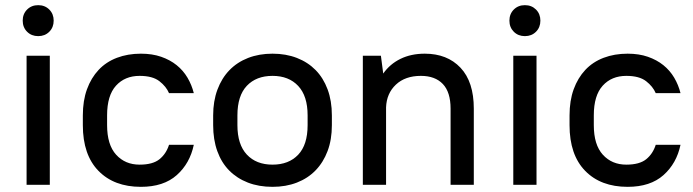

<svg xmlns="http://www.w3.org/2000/svg" viewBox="-20 -716 2687 744"><path d="M83 -500H173V0H83ZM128 -576Q102 -576 85 -593Q68 -610 68 -636Q68 -662 85 -679Q102 -696 128 -696Q154 -696 171 -679Q188 -662 188 -636Q188 -610 171 -593Q154 -576 128 -576Z M526 8Q422 8 361.5 -54Q301 -116 301 -231V-269Q301 -326 317 -370Q333 -414 362 -445Q391 -476 433 -492Q475 -508 526 -508Q570 -508 604.5 -496Q639 -484 664.5 -463.5Q690 -443 706.5 -415Q723 -387 731 -355H635Q624 -381 597.5 -401.5Q571 -422 521 -422Q464 -422 429.5 -384Q395 -346 395 -269V-231Q395 -155 430 -116.5Q465 -78 521 -78Q572 -78 598 -99Q624 -120 635 -155H731Q716 -83 665 -37.5Q614 8 526 8Z M1036 8Q983 8 940.5 -8.5Q898 -25 868 -55.5Q838 -86 822 -130.5Q806 -175 806 -231V-269Q806 -324 822.5 -368.5Q839 -413 869 -444Q899 -475 941.5 -491.5Q984 -508 1036 -508Q1088 -508 1130.5 -491.5Q1173 -475 1203 -444.5Q1233 -414 1249.5 -369.5Q1266 -325 1266 -269V-231Q1266 -175 1249.5 -131Q1233 -87 1203 -56Q1173 -25 1130.5 -8.5Q1088 8 1036 8ZM1036 -78Q1099 -78 1135.5 -116.5Q1172 -155 1172 -231V-269Q1172 -344 1135.5 -383Q1099 -422 1036 -422Q973 -422 936.5 -383.5Q900 -345 900 -269V-231Q900 -156 936.5 -117Q973 -78 1036 -78Z M1386 -500H1456L1465 -431Q1491 -468 1532 -488Q1573 -508 1626 -508Q1713 -508 1764.5 -453.5Q1816 -399 1816 -295V0H1726V-295Q1726 -359 1696 -390.5Q1666 -422 1611 -422Q1550 -422 1514 -388Q1478 -354 1476 -300V0H1386Z M1969 -500H2059V0H1969ZM2014 -576Q1988 -576 1971 -593Q1954 -610 1954 -636Q1954 -662 1971 -679Q1988 -696 2014 -696Q2040 -696 2057 -679Q2074 -662 2074 -636Q2074 -610 2057 -593Q2040 -576 2014 -576Z M2412 8Q2308 8 2247.5 -54Q2187 -116 2187 -231V-269Q2187 -326 2203 -370Q2219 -414 2248 -445Q2277 -476 2319 -492Q2361 -508 2412 -508Q2456 -508 2490.5 -496Q2525 -484 2550.5 -463.5Q2576 -443 2592.5 -415Q2609 -387 2617 -355H2521Q2510 -381 2483.5 -401.5Q2457 -422 2407 -422Q2350 -422 2315.5 -384Q2281 -346 2281 -269V-231Q2281 -155 2316 -116.5Q2351 -78 2407 -78Q2458 -78 2484 -99Q2510 -120 2521 -155H2617Q2602 -83 2551 -37.5Q2500 8 2412 8Z"/></svg>

Font: PT Root UI Web Medium
Style: Regular
Weight: 500
Designer: Vitaly Kuzmin
Foundry: ParaType Ltd.
Version: Version 1.001W